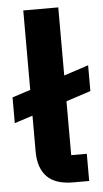

<svg xmlns="http://www.w3.org/2000/svg" viewBox="-55 -775 436 809"><g transform="rotate(-5 162.5 -370.0)"><path d="M289 -115V0H222Q146 0 110.5 -37Q75 -74 75 -144V-295L-2 -270V-379L75 -404V-740H223V-452L327 -486V-377L223 -343V-115Z"/></g></svg>

Font: IBM Plex Sans
Style: Regular
Weight: 400
Designer: Mike Abbink, Paul van der Laan, Pieter van Rosmalen
Foundry: Bold Monday
Version: Version 3.201